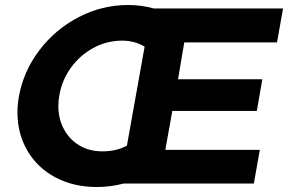

<svg xmlns="http://www.w3.org/2000/svg" viewBox="-20 -736 1155 770"><path d="M470 -573Q408 -573 354 -543.5Q300 -514 264 -464Q228 -414 218 -353Q214 -334 214 -311Q214 -261 235.5 -219.5Q257 -178 297 -153.5Q337 -129 391 -129Q447 -129 489 -152L560 -549Q520 -573 470 -573ZM643 -135H1022L998 0H476Q423 14 369 14Q275 14 202.5 -24.5Q130 -63 90 -131.5Q50 -200 50 -285Q50 -317 56 -350Q74 -450 137.5 -534Q201 -618 295 -667Q389 -716 494 -716Q547 -716 597 -702H1115L1091 -566H719L694 -418H1032L1010 -291H671Z"/></svg>

Font: Geom Bold
Style: Bold Italic
Weight: 700
Italic angle: -10°
Version: Version 1.102